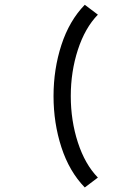

<svg xmlns="http://www.w3.org/2000/svg" viewBox="-20 -721 570 816"><path d="M396 -658.7Q341.3 -602.5 311 -509.5Q280.8 -416.5 280.8 -312.5Q280.8 -208.5 311 -115.5Q341.3 -22.5 396 33.7L340.3 75.7Q274.4 7.8 241 -95Q207.5 -197.8 207.5 -312.5Q207.5 -427.2 241 -530Q274.4 -632.8 340.3 -700.7Z"/></svg>

Font: AzarMehrMonospaced
Style: SansBold
Weight: 1
Designer: Amin Abedi
Version: Version 1.00